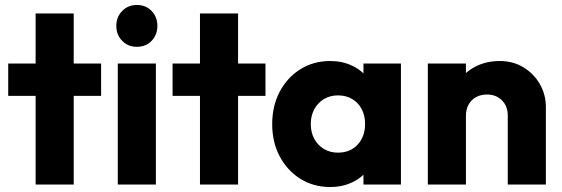

<svg xmlns="http://www.w3.org/2000/svg" viewBox="-20 -741 2256 771"><path d="M123 0V-687H276V0ZM13 -356V-486H386V-356Z M453 0V-486H606V0ZM529.5 -553Q494 -553 470.5 -577.2Q447 -601.5 447 -637Q447 -672.5 470.5 -696.8Q494 -721 529.5 -721Q566 -721 589 -696.8Q612 -672.5 612 -637Q612 -601.5 589 -577.2Q566 -553 529.5 -553Z M783 0V-687H936V0ZM673 -356V-486H1046V-356Z M1306 10Q1239 10 1186.2 -23Q1133.5 -56 1103.2 -113Q1073 -170 1073 -242.5Q1073 -315.5 1103.2 -372.8Q1133.5 -430 1186.2 -463Q1239 -496 1306 -496Q1355 -496 1394.5 -477Q1434 -458 1458.8 -424.5Q1483.5 -391 1487 -348V-138Q1483.5 -95 1459 -61.5Q1434.5 -28 1394.8 -9Q1355 10 1306 10ZM1337 -128Q1386 -128 1416 -160.2Q1446 -192.5 1446 -243Q1446 -277 1432.5 -302.8Q1419 -328.5 1394.5 -343.2Q1370 -358 1337.5 -358Q1305.5 -358 1281 -343.2Q1256.5 -328.5 1242.2 -302.5Q1228 -276.5 1228 -243Q1228 -209.5 1242 -183.5Q1256 -157.5 1280.8 -142.8Q1305.5 -128 1337 -128ZM1439.5 0V-130.5L1462.5 -249L1439.5 -366.5V-486H1590V0Z M2019 0V-276.5Q2019 -315 1995.5 -338.2Q1972 -361.5 1935.6 -361.5Q1910.9 -361.5 1891.7 -351Q1872.5 -340.5 1861.8 -321.2Q1851 -302 1851 -276.5L1791.5 -305.5Q1791.5 -363 1816.8 -405.8Q1842 -448.5 1886.4 -472.2Q1930.9 -496 1987.2 -496Q2040.5 -496 2082.2 -470.5Q2124 -445 2148 -403Q2172 -361 2172 -311V0ZM1698 0V-486H1851V0Z"/></svg>

Font: Outfit Thin
Style: Regular
Weight: 100
Designer: Rodrigo Fuenzalida
Foundry: fragTYPE
Version: Version 1.000